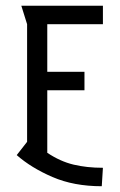

<svg xmlns="http://www.w3.org/2000/svg" viewBox="-20 -636 415 666"><path d="M337 -552H144V-387H273V-323H144V-106Q189 -76 235 -65Q281 -54 337 -54L333 10Q236 10 162 -22Q88 -54 38 -98L74 -144V-552L54 -616H337Z"/></svg>

Font: Aubrey
Style: Regular
Weight: 400
Designer: Gayaneh Bagdasaryan
Foundry: Cyreal.org
Version: Version 1.102; ttfautohint (v1.8.3)